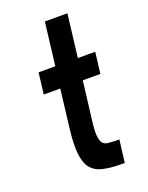

<svg xmlns="http://www.w3.org/2000/svg" viewBox="-134 -770 649 841"><g transform="rotate(-20 190.5 -349.0)"><path d="M124 -226 145 -401H68L80 -500H158L182 -700H287L263 -500H344L332 -401H250L228 -221Q222 -175 224.5 -151Q227 -127 235.5 -117Q244 -107 258 -105.5Q272 -104 290 -103H312L299 2H284Q232 2 197 -6.5Q162 -15 143 -39Q124 -63 119.5 -108Q115 -153 124 -226Z"/></g></svg>

Font: Kulim Park SemiBold
Style: Italic
Weight: 600
Italic angle: -8°
Designer: Noponies / Dale Sattler
Foundry: Noponies
Version: Version 1.000; ttfautohint (v1.8.3)